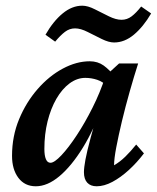

<svg xmlns="http://www.w3.org/2000/svg" viewBox="-20 -650 554 678"><path d="M106.4 7.8Q67.4 7.8 44.9 -22Q22.5 -51.8 22.5 -99.6Q22.5 -168.9 47.4 -229Q72.3 -289.1 112.8 -335.4Q153.3 -381.8 201.7 -407.7Q250 -433.6 296.9 -433.6Q325.2 -433.6 346.2 -418.5Q367.2 -403.3 388.7 -376L359.4 -344.7Q343.8 -361.3 323.2 -368.2Q302.7 -375 281.2 -375Q252 -375 225.6 -355.5Q199.2 -335.9 179.2 -301.3Q159.2 -266.6 147.9 -221.2Q136.7 -175.8 136.7 -124Q136.7 -100.6 142.1 -87.9Q147.5 -75.2 158.2 -75.2Q171.9 -75.2 196.8 -101.6Q221.7 -127.9 251 -172.4Q280.3 -216.8 307.1 -270.5Q334 -324.2 351.6 -378.9L365.2 -393.6L400.4 -425.8H467.8Q453.1 -379.9 438 -326.7Q422.9 -273.4 410.6 -222.2Q398.4 -170.9 390.6 -129.9Q382.8 -88.9 382.8 -66.4Q403.3 -78.1 422.4 -96.7Q441.4 -115.2 460.9 -139.6L488.3 -108.4Q463.9 -76.2 435.1 -49.8Q406.2 -23.4 377 -7.8Q347.7 7.8 321.3 7.8Q299.8 7.8 288.1 -4.9Q276.4 -17.6 276.4 -42Q276.4 -57.6 281.7 -86.4Q287.1 -115.2 299.8 -162.6Q312.5 -210 334 -281.2H343.8Q312.5 -193.4 272.5 -128.4Q232.4 -63.5 189.9 -27.8Q147.5 7.8 106.4 7.8ZM478.5 -627 513.7 -602.5Q486.3 -555.7 453.1 -527.8Q419.9 -500 382.8 -500Q364.3 -500 339.4 -512.2Q314.5 -524.4 289.6 -537.1Q264.6 -549.8 245.1 -549.8Q225.6 -549.8 209.5 -537.6Q193.4 -525.4 174.8 -502.9L140.6 -527.3Q168 -575.2 201.2 -602.5Q234.4 -629.9 270.5 -629.9Q290 -629.9 314.9 -617.2Q339.8 -604.5 364.7 -592.3Q389.6 -580.1 409.2 -580.1Q428.7 -580.1 444.8 -592.3Q460.9 -604.5 478.5 -627Z"/></svg>

Font: Crimson Pro SemiBold
Style: Italic
Weight: 600
Italic angle: -12°
Designer: Jacques Le Bailly
Foundry: Baron von Fonthausen
Version: Version 1.003